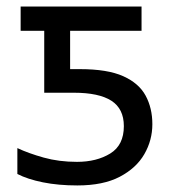

<svg xmlns="http://www.w3.org/2000/svg" viewBox="-20 -556 530 586"><path d="M216 10Q158 10 111 0.5Q64 -9 33 -25V-104Q67 -88 113.5 -75Q160 -62 215 -62Q275 -62 316.5 -87.5Q358 -113 358 -171Q358 -224 320 -248.5Q282 -273 205 -273H115V-462H43V-536H412V-462H194V-345H224Q308 -345 356 -323.5Q404 -302 424.5 -264Q445 -226 445 -177Q445 -128 420.5 -85.5Q396 -43 345.5 -16.5Q295 10 216 10Z"/></svg>

Font: RS Noto Sans
Style: Regular
Weight: 400
Designer: Monotype Design Team
Foundry: Monotype Imaging Inc.
Version: Version 3.10